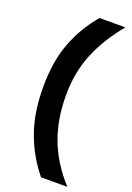

<svg xmlns="http://www.w3.org/2000/svg" viewBox="-178 -839 743 1084"><g transform="rotate(20 193.5 -297.0)"><path d="M56 -302Q56 -455 99 -568.5Q142 -682 222 -776H377Q288 -669 240.5 -555Q193 -441 193 -302Q193 -156 237.5 -39Q282 78 377 182H219Q140 85 98 -31.5Q56 -148 56 -302Z"/></g></svg>

Font: Sora-SIA SemiBold
Style: Regular
Weight: 600
Designer: Jonathan Barnbrook, Julián Moncada
Foundry: Barnbrook Fonts
Version: Version 2.000